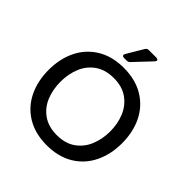

<svg xmlns="http://www.w3.org/2000/svg" viewBox="-248 -1135 1329 1329"><g transform="rotate(45 416.5 -471.0)"><path d="M57 -367Q57 -476 99 -561.5Q141 -647 222 -696Q303 -745 416 -745Q529 -745 610.5 -696Q692 -647 734 -561.5Q776 -476 776 -367Q776 -258 734 -172Q692 -86 611 -37Q530 12 416 12Q303 12 222 -37Q141 -86 99 -172Q57 -258 57 -367ZM660 -367Q660 -441 634 -504.5Q608 -568 553.5 -607Q499 -646 416 -646Q334 -646 279 -607Q224 -568 198.5 -504.5Q173 -441 173 -367Q173 -292 198.5 -228.5Q224 -165 279 -126Q334 -87 416 -87Q499 -87 553.5 -126Q608 -165 634 -228.5Q660 -292 660 -367ZM394 -794H368Q360 -794 355 -797.5Q350 -801 350 -807Q350 -811 354 -819L426 -940Q434 -954 452 -954H524Q532 -954 537 -950.5Q542 -947 542 -942Q542 -937 535 -928L419 -805Q409 -794 394 -794Z"/></g></svg>

Font: Shippori Antique B1
Style: Regular
Weight: 400
Designer: FONTDASU
Foundry: FONTDASU / Google Inc. / but / Adobe
Version: Version 2.001